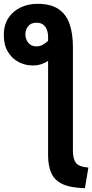

<svg xmlns="http://www.w3.org/2000/svg" viewBox="-65 -799 483 1006"><path d="M380 187Q303 185 261.5 165Q220 145 203.5 107Q187 69 187 15V-480Q174 -471 153.5 -463.5Q133 -456 105 -456Q67 -456 32.5 -474Q-2 -492 -23.5 -527.5Q-45 -563 -45 -615Q-45 -669 -20.5 -705.5Q4 -742 44 -760.5Q84 -779 131 -779Q201 -779 241.5 -751.5Q282 -724 299.5 -673.5Q317 -623 317 -553V-9Q317 33 332.5 54Q348 75 398 79ZM126 -556Q144 -556 159 -564.5Q174 -573 187 -585V-606Q187 -638 172 -659Q157 -680 126 -680Q97 -680 82.5 -661.5Q68 -643 68 -620Q68 -594 83 -575Q98 -556 126 -556Z"/></svg>

Font: Ubuntu Sans
Style: Bold
Weight: 700
Designer: Dalton Maag Ltd
Foundry: Dalton Maag Ltd
Version: Version 1.006; ttfautohint (v1.8.4.7-5d5b)